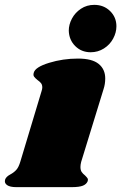

<svg xmlns="http://www.w3.org/2000/svg" viewBox="-61 -770 499 790"><path d="M372 -447Q372 -424 365 -403L273 -104Q270 -92 270 -83Q270 -70 275 -62.5Q280 -55 289 -48Q296 -41 299 -36.5Q302 -32 300 -25Q295 -12 280 -6Q265 0 234 0H6Q-20 0 -32 -8.5Q-44 -17 -40 -31Q-36 -43 -19 -52Q-4 -60 6 -71Q16 -82 23 -106L110 -395Q113 -404 113 -410Q113 -421 108 -427.5Q103 -434 93 -441Q83 -449 79 -455Q75 -461 78 -471Q84 -494 141 -511.5Q198 -529 260 -529Q318 -529 345 -507Q372 -485 372 -447ZM418 -662Q418 -636 404.5 -611Q391 -586 366.5 -570.5Q342 -555 312 -555Q274 -555 248.5 -580.5Q223 -606 222 -644Q222 -669 235 -693.5Q248 -718 272 -734Q296 -750 327 -750Q366 -750 392 -724.5Q418 -699 418 -662Z"/></svg>

Font: Shrikhand
Style: Regular
Weight: 400
Italic angle: -14°
Designer: Jonny Pinhorn
Foundry: Jonny Pinhorn
Version: Version 1.001;PS 1.001;hotconv 1.0.88;makeotf.lib2.5.647800